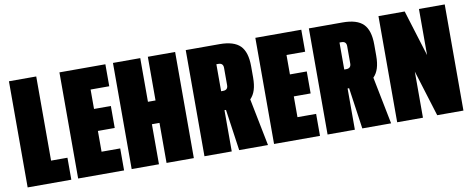

<svg xmlns="http://www.w3.org/2000/svg" viewBox="-62 -973 3067 1247"><g transform="rotate(-10 1472.0 -350.0)"><path d="M323 0H35V-700H215V-145H323Z M548 -427H659V-282H548V-145H671V0H368V-700H671V-555H548Z M1131 -700V0H951V-264H901V0H721V-700H901V-412H951V-700Z M1391 -272H1381V0H1201V-700H1424Q1518 -700 1559.5 -658.5Q1601 -617 1601 -523V-449Q1601 -401 1590.5 -367.5Q1580 -334 1558 -312L1620 0H1430ZM1381 -397H1394Q1426 -397 1426 -429V-543Q1426 -575 1394 -575H1381Z M1840 -427H1951V-282H1840V-145H1963V0H1660V-700H1963V-555H1840Z M2203 -272H2193V0H2013V-700H2236Q2330 -700 2371.5 -658.5Q2413 -617 2413 -523V-449Q2413 -401 2402.5 -367.5Q2392 -334 2370 -312L2432 0H2242ZM2193 -397H2206Q2238 -397 2238 -429V-543Q2238 -575 2206 -575H2193Z M2909 0H2736L2642 -304V0H2472V-700H2645L2739 -396V-700H2909Z"/></g></svg>

Font: FFF_AZADLIQ Black
Style: Regular
Weight: 900
Designer: bBox Type GmbH
Foundry: bBox Type GmbH
Version: Version 1.001